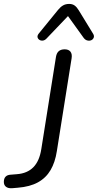

<svg xmlns="http://www.w3.org/2000/svg" viewBox="-67 -967 506 993"><path d="M-5.6 6.5Q-25.7 7.5 -36.6 -1.5Q-47.6 -10.5 -47.1 -27.6Q-46.7 -44.6 -37.8 -53.5Q-29 -62.5 -12 -63.5L20.1 -66.1Q74 -70.1 105.6 -102.2Q137.1 -134.3 146.7 -196.4L222.5 -673.1Q225.9 -693 237.1 -702.5Q248.2 -711.9 267.6 -711.9Q288 -711.9 297.4 -699.8Q306.8 -687.7 303.4 -665.8L227.1 -185.9Q218.2 -127.6 194.5 -87.3Q170.8 -46.9 129.3 -24Q87.8 -1.1 24.9 3.9ZM173.3 -767.3Q164.4 -758.1 154.2 -757.1Q143.9 -756.1 136.4 -761.2Q128.8 -766.3 127.1 -774.8Q125.4 -783.4 133.7 -793.7L233.2 -915.8Q245.9 -931.5 259.4 -939.1Q272.8 -946.7 290.9 -946.7Q308 -946.7 319.5 -938.1Q330.9 -929.6 340.7 -913L413.5 -794.1Q421.3 -782.4 417.9 -772.9Q414.4 -763.3 405.4 -759.2Q396.4 -755.1 385.2 -757.6Q373.9 -760.1 365.6 -771.3L284.6 -883.8Z"/></svg>

Font: Nunito ExtraLight
Style: Italic
Weight: 200
Italic angle: -9°
Designer: Vernon Adams
Foundry: Vernon Adams
Version: Version 3.602